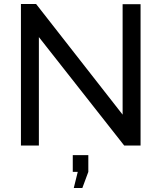

<svg xmlns="http://www.w3.org/2000/svg" viewBox="-20 -730 810 963"><path d="M175 -544V0H85V-710H161L595 -155V-709H685V0H603ZM350 213 370 132H345V48H423V132L393 213Z"/></svg>

Font: Raleway Medium
Style: Regular
Weight: 500
Designer: Matt McInerney, Pablo Impallari, Rodrigo Fuenzalida
Foundry: Matt McInerney, Pablo Impallari, Rodrigo Fuenzalida
Version: Version 4.026